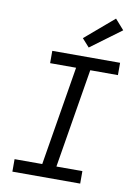

<svg xmlns="http://www.w3.org/2000/svg" viewBox="-104 -1053 808 1121"><g transform="rotate(10 300.0 -492.5)"><path d="M50 0V-74H214L311 -662H157V-735H559V-662H395L298 -74H452V0ZM363 -791 320 -839 491 -985 544 -925Z"/></g></svg>

Font: Iosevka SS04 Extended Oblique
Style: Regular
Weight: 400
Width: 7
Italic angle: -9°
Monospace: yes
Designer: Belleve Invis
Foundry: Belleve Invis
Version: Version 19.0.0; ttfautohint (v1.8.4)